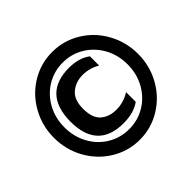

<svg xmlns="http://www.w3.org/2000/svg" viewBox="-162 -853 1049 1049"><g transform="rotate(-45 362.5 -329.0)"><path d="M493.2 -152.6V-227.3Q443.9 -196.6 388.4 -196.6Q333.2 -196.6 297.9 -227.1Q262.7 -257.7 262.7 -329.3Q262.7 -398.9 300.6 -430.4Q338.6 -461.9 391.7 -461.9Q443.9 -461.9 492 -434.3V-505.4Q444.1 -541.6 367.2 -542.3Q166.4 -542 164.2 -329.3Q164.1 -116.5 364.2 -116.5Q442.8 -116.5 493.2 -152.6ZM687.6 -329Q687.6 -421 644.1 -499.3Q600.6 -577.7 525.8 -622.9Q451 -668.2 362.6 -668.2Q274.6 -668.2 199.8 -622.9Q125.1 -577.7 81.5 -499.3Q38 -421 38 -329Q38 -237.1 81.5 -159Q125.1 -80.9 199.8 -35.4Q274.6 10.1 362.6 10.1Q451 10.1 525.8 -35.4Q600.6 -80.9 644.1 -159Q687.6 -237.1 687.6 -329ZM119 -329Q119 -401.9 151.5 -460.5Q183.9 -519.2 239.6 -552.8Q295.4 -586.5 362.6 -586.5Q430.3 -586.5 485.8 -552.8Q541.3 -519.2 574 -460.5Q606.6 -401.9 606.6 -329Q606.6 -256.7 574 -197.8Q541.3 -138.9 485.8 -105.5Q430.3 -72.1 362.6 -72.1Q295.4 -72.1 239.6 -105.5Q183.9 -138.9 151.5 -197.8Q119 -256.7 119 -329Z"/></g></svg>

Font: Arad-FD-VF Thin
Style: Regular
Weight: 100
Designer: Mohammad Darvishi
Version: Version 1.010;September 21, 2024;FontCreator 15.0.0.2992 64-